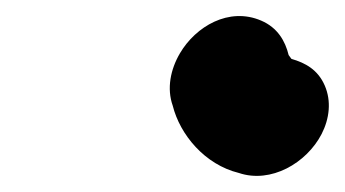

<svg xmlns="http://www.w3.org/2000/svg" viewBox="-20 -879 433 241"><path d="M387.6 -771.7C378.9 -791.7 363.1 -800.1 345.8 -805.1C345 -806.1 344.1 -807.4 342.3 -809.9C338 -827.6 328.4 -844.3 307.9 -853.1C267.3 -870.6 225.6 -845.7 205.9 -812.2C193.9 -791.8 189.2 -767.8 196.8 -746.4C205.9 -710 237 -672.4 279.8 -661.9C319.9 -648.3 364.8 -674.2 383.7 -710.8C393.5 -729.9 396.2 -752 387.6 -771.7Z"/></svg>

Font: Smoothie
Style: SeBdIt
Weight: 600
Foundry: Cannot Into Space Fonts
Version: Version 0.8